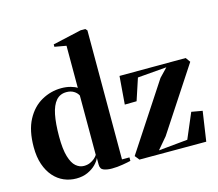

<svg xmlns="http://www.w3.org/2000/svg" viewBox="-114 -964 1274 1120"><g transform="rotate(-15 523.0 -403.5)"><path d="M214.5 11.5Q175.5 11.5 140.5 -3.5Q105.5 -18.5 78.5 -49Q51.5 -79.5 36 -124.5Q20.5 -169.5 20.5 -229.5Q20.5 -329.5 54.8 -393.8Q89 -458 145 -489.2Q201 -520.5 264.5 -520.5Q295 -520.5 321 -513.2Q347 -506 358.5 -497V-751.5L288.5 -764V-778.5L461.5 -817.5H489.5L499.5 -806.5V-27.5H544.5V-6.5Q529 -2.5 495.5 3.2Q462 9 429.5 9Q401 9 380.5 1.2Q360 -6.5 360 -33.5V-73.5Q352 -54.5 332.5 -35Q313 -15.5 283.2 -2Q253.5 11.5 214.5 11.5ZM276 -48Q296.5 -48 312.8 -55Q329 -62 340.8 -72.2Q352.5 -82.5 358.5 -92.5V-451Q349.5 -468.5 331.2 -479.5Q313 -490.5 287.5 -490.5Q248.5 -490.5 224.8 -463.2Q201 -436 190.2 -382.8Q179.5 -329.5 179.5 -251Q179.5 -174 192.8 -129.8Q206 -85.5 228 -66.8Q250 -48 276 -48ZM888.5 -479.5 713 -465 669.5 -333 598 -332 611.5 -501.5 1011.5 -502.5 1031.5 -474.5 780.5 -92 721.5 -22.5 897 -39.5 961.5 -191 1027.5 -179.5 1001 0H597.5L576 -27L839.5 -428.5Z"/></g></svg>

Font: Merriweather 144pt
Style: Bold
Weight: 700
Version: Version 2.100